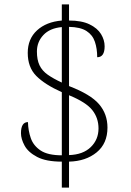

<svg xmlns="http://www.w3.org/2000/svg" viewBox="-20 -780 599 879"><path d="M263 -40Q191 -40 150 -61.5Q109 -83 92.5 -113.5Q76 -144 76 -170Q76 -221 108 -221Q109 -182 121 -147.5Q133 -113 166 -91Q199 -69 263 -69V-358Q185 -393 146 -432.5Q107 -472 107 -538Q107 -602 149.5 -641Q192 -680 263 -686V-760H296V-686Q354 -686 390 -668.5Q426 -651 442.5 -624Q459 -597 459 -568Q459 -518 425 -518Q425 -557 414.5 -588.5Q404 -620 376 -638Q348 -656 296 -657V-386Q395 -348 433.5 -303Q472 -258 472 -196Q472 -123 422.5 -82.5Q373 -42 296 -40V79H263ZM263 -656Q208 -651 178.5 -619.5Q149 -588 149 -544Q149 -506 161 -481Q173 -456 198.5 -438Q224 -420 263 -402ZM296 -70Q360 -72 395.5 -106.5Q431 -141 431 -192Q431 -240 402.5 -276Q374 -312 296 -344Z"/></svg>

Font: Noto Serif Tamil ExtraLight
Style: Regular
Weight: 200
Designer: Indian Type Foundry, Tom Grace, and the Monotype Design Team
Foundry: Monotype Imaging Inc.
Version: Version 2.004; ttfautohint (v1.8.4.7-5d5b)